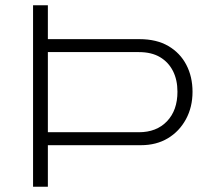

<svg xmlns="http://www.w3.org/2000/svg" viewBox="-20 -706 787 726"><path d="M105 0V-686H161V-558H507Q572 -558 616.5 -532Q661 -506 684.5 -461Q708 -416 708 -359Q708 -301 683 -255Q658 -209 614.5 -183Q571 -157 513 -157H161V0ZM161 -206H505Q572 -206 611.5 -247.5Q651 -289 651 -359Q651 -404 634 -437.5Q617 -471 585 -490Q553 -509 505 -509H161Z"/></svg>

Font: Archivo SemiExpanded Thin
Style: Regular
Weight: 250
Width: 6
Designer: Hector Gatti
Foundry: Omnibus-Type
Version: Version 2.001